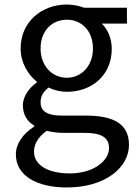

<svg xmlns="http://www.w3.org/2000/svg" viewBox="-20 -577 603 847"><path d="M275 250C443 250 549 163 549 62C549 -27 486 -67 360 -67H254C181 -67 159 -91 159 -126C159 -156 174 -174 194 -191C218 -179 248 -172 275 -172C385 -172 473 -245 473 -361C473 -408 455 -448 429 -473H540V-543H351C332 -550 305 -557 275 -557C165 -557 71 -482 71 -363C71 -298 106 -246 142 -217V-213C114 -193 81 -157 81 -112C81 -69 102 -40 131 -23V-19C80 14 50 58 50 104C50 198 142 250 275 250ZM275 -234C212 -234 159 -284 159 -363C159 -443 211 -490 275 -490C339 -490 390 -442 390 -363C390 -284 337 -234 275 -234ZM288 188C189 188 130 150 130 92C130 60 147 28 186 0C210 6 236 9 256 9H350C422 9 461 26 461 76C461 133 392 188 288 188Z"/></svg>

Font: Noto Sans CJK JP Regular
Style: Regular
Weight: 400
Designer: Ryoko NISHIZUKA (kana & ideographs); Paul D. Hunt (Latin, Greek & Cyrillic); Wenlong ZHANG (bopomofo); Sandoll Communica
Foundry: Adobe Systems Incorporated
Version: Version 1.001;PS 1.001;hotconv 1.0.78;makeotf.lib2.5.61930